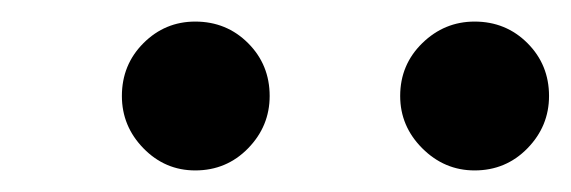

<svg xmlns="http://www.w3.org/2000/svg" viewBox="-20 -751 529 178"><path d="M161 -593Q133 -593 113 -613.5Q93 -634 93 -662Q93 -691 113 -711Q133 -731 161 -731Q190 -731 210 -711Q230 -691 230 -662Q230 -634 210 -613.5Q190 -593 161 -593ZM420 -593Q392 -593 371.5 -613.5Q351 -634 351 -662Q351 -691 371.5 -711Q392 -731 420 -731Q449 -731 469 -711Q489 -691 489 -662Q489 -634 469 -613.5Q449 -593 420 -593Z"/></svg>

Font: Figtree Light
Style: Bold Italic
Weight: 700
Italic angle: -9.5°
Version: Version 2.000